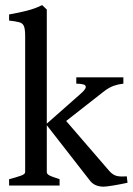

<svg xmlns="http://www.w3.org/2000/svg" viewBox="-20 -716 512 741"><path d="M456.1 -393.1Q436.5 -391.1 418.7 -384.8Q400.9 -378.4 381.8 -363.8L201.7 -222.7L157.2 -235.8L290.5 -353.5Q310.1 -370.6 311 -379.2Q312 -387.7 301 -390.4Q290 -393.1 274.4 -393.1V-417.5H456.1ZM15.1 0V-24.4Q44.9 -32.2 61 -38.1Q77.1 -43.9 77.1 -51.8V-576.7Q77.1 -603 72.5 -614.7Q67.9 -626.5 54.4 -630.1Q41 -633.8 15.1 -636.7V-660.2Q51.3 -666.5 84 -674.8Q116.7 -683.1 142.6 -696.3L160.6 -679.2V-51.8Q160.6 -45.4 168.5 -40.3Q176.3 -35.2 210 -24.4V0ZM472.2 -10.7Q445.8 -4.9 417.7 -0.2Q389.6 4.4 379.9 4.4Q345.2 4.4 327.1 -19L158.2 -235.8L217.3 -270L401.4 -56.6Q414.1 -42 428.5 -37.6Q442.9 -33.2 469.2 -35.6Z"/></svg>

Font: Dai Banna SIL
Style: Regular
Weight: 400
Designer: Victor Gaultney
Foundry: SIL International
Version: Version 4.000